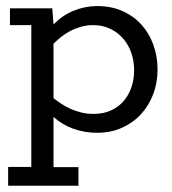

<svg xmlns="http://www.w3.org/2000/svg" viewBox="-20 -420 557 620"><path d="M6.3 119.1H81.1V-338.9H12.2V-393.1H148.9L152.8 -340.8Q180.7 -370.1 217.5 -385.3Q254.4 -400.4 293.9 -400.4Q339.4 -400.4 375.5 -384.3Q411.6 -368.2 436.8 -340.3Q461.9 -312.5 475.3 -275.1Q488.8 -237.8 488.8 -195.3Q488.8 -153.3 474.9 -116.2Q460.9 -79.1 435.3 -51.3Q409.7 -23.4 373.5 -7.3Q337.4 8.8 293 8.8Q253.4 8.8 217 -4.2Q180.7 -17.1 152.8 -42.5V119.6H233.4V179.7H6.3ZM282.2 -52.2Q313.5 -52.2 337.9 -63.2Q362.3 -74.2 378.9 -93.3Q395.5 -112.3 404.3 -137.9Q413.1 -163.6 413.1 -193.4Q413.1 -222.7 404.1 -249Q395 -275.4 377.7 -295.4Q360.4 -315.4 335.9 -327.1Q311.5 -338.9 280.8 -338.9Q258.8 -338.9 239.5 -333Q220.2 -327.1 204.1 -318.4Q188 -309.6 175 -298.8Q162.1 -288.1 152.8 -278.8V-103Q164.1 -94.2 177.5 -85.2Q190.9 -76.2 207 -68.8Q223.1 -61.5 241.9 -56.9Q260.7 -52.2 282.2 -52.2Z"/></svg>

Font: Rokkitt
Style: Regular
Weight: 400
Version: Version 1.2; ttfautohint (v1.5) -l 7 -r 28 -G 50 -x 13 -D la